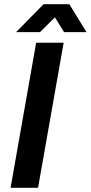

<svg xmlns="http://www.w3.org/2000/svg" viewBox="-20 -888 429 908"><path d="M30 0 151 -686H281L160 0ZM56 -736 186 -868H308L389 -736H283L218 -841L274 -840L169 -736Z"/></svg>

Font: Archivo Variable SemiBold
Style: Italic
Weight: 600
Italic angle: -10°
Designer: Hector Gatti
Foundry: Omnibus-Type
Version: Version 2.001